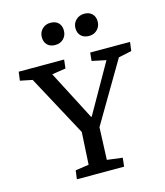

<svg xmlns="http://www.w3.org/2000/svg" viewBox="-133 -1031 972 1131"><g transform="rotate(-15 353.0 -465.5)"><path d="M370 -334H374L544 -633L458 -651L463 -701H706L699 -647L619 -630L402 -262L394 -65L488 -53L482 0H194L201 -53L283 -65L294 -262L94 -633L20 -648L27 -701H304L298 -648L214 -635ZM211 -862Q211 -891 231 -911Q251 -931 281 -931Q313 -931 330 -913.5Q347 -896 347 -867Q347 -836 327 -816.5Q307 -797 276 -797Q246 -797 228.5 -814.5Q211 -832 211 -862ZM416 -862Q416 -891 436.5 -911Q457 -931 488 -931Q518 -931 535.5 -913.5Q553 -896 553 -867Q553 -837 533 -817Q513 -797 483 -797Q452 -797 434 -814.5Q416 -832 416 -862Z"/></g></svg>

Font: Literata Medium
Style: Italic
Weight: 500
Italic angle: -2°
Designer: Latin by Veronika Burian and Jose Scaglione. Greek by Irene Vlachou. Cyrillic by Vera Evstafieva
Foundry: TypeTogether
Version: Version 3.103;gftools[0.9.29]